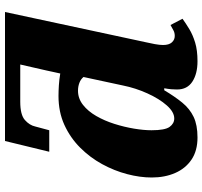

<svg xmlns="http://www.w3.org/2000/svg" viewBox="-41 -759 810 768"><g transform="rotate(-90 364.0 -375.0)"><path d="M198 10Q145 10 109.5 -14Q74 -38 56 -79.5Q38 -121 38 -173Q38 -220 51.5 -271.5Q65 -323 91.5 -371.5Q118 -420 157.5 -459.5Q197 -499 248.5 -522.5Q300 -546 364 -546Q384 -546 407 -544.5Q430 -543 454 -539Q458 -556 460.5 -568.5Q463 -581 466 -594L490 -699H341Q289 -699 268 -680.5Q247 -662 242 -639L227 -583H141L184 -760H700L586 -229Q584 -218 579.5 -199Q575 -180 571.5 -160.5Q568 -141 568 -128Q568 -104 578.5 -92.5Q589 -81 604 -81Q617 -81 626 -86Q635 -91 648 -98L673 -50Q655 -37 632 -23Q609 -9 578 0.5Q547 10 503 10Q453 10 421.5 -10.5Q390 -31 390 -72Q390 -82 391 -94.5Q392 -107 395 -123H387Q362 -81 337.5 -51Q313 -21 280.5 -5.5Q248 10 198 10ZM274 -83Q300 -83 326.5 -113Q353 -143 374.5 -190.5Q396 -238 406 -288L440 -446Q431 -457 416.5 -462.5Q402 -468 385 -468Q354 -468 328.5 -448Q303 -428 284 -395Q265 -362 252.5 -322.5Q240 -283 233.5 -244Q227 -205 227 -174Q227 -120 240.5 -101.5Q254 -83 274 -83Z"/></g></svg>

Font: Noto Serif Black
Style: Italic
Weight: 900
Italic angle: -12°
Designer: Monotype Design Team
Foundry: Monotype Imaging Inc.
Version: Version 2.013